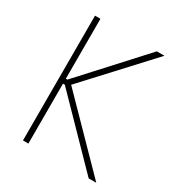

<svg xmlns="http://www.w3.org/2000/svg" viewBox="-170 -840 901 959"><g transform="rotate(30 281.0 -360.0)"><path d="M100.6 0V-719.7H131.8V-374H148.4L129.9 -362.3L457 -719.7H501L159.2 -349.6V-372.1L523.4 0H479.5L129.9 -358.4L148.4 -345.7H131.8V0Z"/></g></svg>

Font: Reddit Mono ExtraLight
Style: Regular
Weight: 250
Monospace: yes
Designer: Stephen Hutchings
Foundry: Reddit
Version: Version 1.014